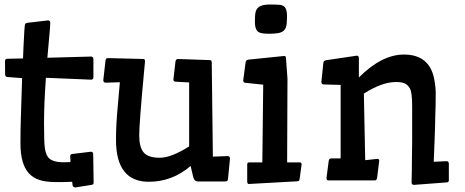

<svg xmlns="http://www.w3.org/2000/svg" viewBox="-20 -801 2041 843"><path d="M296.9 -2.9Q273.4 -1.5 227.8 -1.5Q182.1 -1.5 153.6 -10.7Q125 -20 106.4 -40.5Q69.8 -81.1 69.8 -170.9Q69.8 -229 71.5 -282Q73.2 -335 74.5 -376.2Q75.7 -417.5 77.1 -458L12.2 -462.9Q2.4 -463.4 2.4 -476.1L2 -532.2Q2 -543 12.7 -543L81.1 -544.4Q82 -569.8 83 -592.8L86.9 -666.5Q88.4 -692.4 90.8 -696Q93.3 -699.7 99.6 -700.7L190.4 -711.4Q200.7 -711.4 200.7 -700.7Q200.7 -685.1 195.3 -629.9L188 -547.4L379.4 -552.7Q390.1 -552.7 390.1 -541V-461.4Q390.1 -451.7 379.4 -451.2L181.6 -459.5Q173.3 -345.2 173.3 -260.3Q173.3 -175.3 177 -150.4Q180.7 -125.5 190.4 -111.8Q207 -88.4 261.2 -88.4Q276.9 -88.4 289.6 -89.4Q288.1 -106.4 288.1 -115Q288.1 -123.5 297.4 -125L378.9 -134.8Q389.2 -134.8 389.2 -123.5L391.1 0.5Q391.1 8.8 383.8 10.3L311.5 22Q300.3 21 298.8 12.7Z M901.9 -537.1Q909.7 -537.1 909.7 -525.4L914.6 -113.3L980 -115.7Q989.7 -115.2 989.7 -104L981 -14.6Q980.5 -4.4 969.2 -4.4H848.6Q833.5 -4.4 828.6 -22.9L816.9 -72.3Q736.3 -2.9 633.3 -2.9Q489.3 -2.9 489.3 -187Q489.3 -251 496.6 -329.6L506.3 -439.9L443.8 -438Q433.6 -438 433.6 -449.7L443.4 -536.1Q444.3 -542 446.5 -543.7Q448.7 -545.4 454.6 -545.9L609.9 -542Q616.7 -542 616.7 -531.2Q614.3 -507.8 611.8 -478.5Q591.3 -258.3 591.3 -206.5Q591.3 -154.8 610.8 -131.6Q630.4 -108.4 681.2 -108.4Q731.9 -108.4 810.5 -158.2V-439L749.5 -442.4Q742.7 -443.4 741.2 -450.7L750.5 -531.2Q752.4 -542 761.2 -542Z M1072.3 6.8Q1065.4 6.8 1065.4 -4.9V-78.6Q1065.4 -87.9 1073.2 -87.9H1131.8L1135.7 -429.2L1056.6 -437.5Q1047.9 -438.5 1047.9 -448.2L1058.6 -528.8Q1060.5 -537.6 1070.3 -539.1L1227.1 -555.2Q1232.4 -555.2 1233.9 -552.5Q1235.4 -549.8 1235.8 -543.9L1242.2 -455.1L1240.7 -87.9H1296.4Q1304.2 -87.9 1304.2 -78.6L1295.4 -14.6Q1294.4 -8.8 1292.2 -7.1Q1290 -5.4 1283.7 -4.9ZM1110.4 -664.1Q1099.1 -675.8 1099.1 -705.6Q1099.1 -735.4 1102.3 -748.3Q1105.5 -761.2 1114.3 -768.6Q1129.4 -781.2 1163.8 -781.2Q1198.2 -781.2 1210 -779.5Q1221.7 -777.8 1228.5 -771.5Q1240.2 -761.2 1240.2 -730.5Q1240.2 -699.7 1236.8 -686Q1233.4 -672.4 1224.1 -665Q1214.8 -657.7 1199.2 -655.3Q1183.6 -652.8 1161.9 -652.8Q1140.1 -652.8 1128.7 -655.3Q1117.2 -657.7 1110.4 -664.1Z M1719.2 -440.9Q1657.2 -440.9 1577.6 -390.1L1583.5 -97.7L1636.7 -103.5Q1645 -103.5 1645 -95.2L1635.7 -19.5Q1633.8 -8.8 1625 -8.8H1421.4Q1413.6 -8.8 1413.6 -20.5L1423.3 -95.2Q1425.3 -105.5 1434.1 -105.5H1475.6V-428.2L1400.9 -430.2Q1391.1 -430.2 1391.1 -441.9L1399.9 -526.4Q1400.9 -534.7 1411.6 -536.6L1546.9 -556.6Q1555.7 -556.6 1555.7 -545.4V-460.9Q1656.2 -561.5 1753.4 -561.5Q1864.7 -561.5 1886.2 -455.6Q1893.1 -420.4 1893.1 -389.9Q1893.1 -359.4 1892.6 -338.6Q1892.1 -317.9 1891.1 -293L1890.1 -242.2Q1889.2 -215.3 1888.2 -188.5L1886.2 -136.7Q1885.3 -111.8 1884.3 -90.8L1940.4 -93.3Q1950.7 -93.3 1950.7 -81.5V-9.8Q1950.7 -3.9 1948 -2.2Q1945.3 -0.5 1939.5 0L1797.9 10.7Q1787.1 10.7 1787.1 0Q1788.6 -53.2 1788.6 -100.1L1789.6 -181.6Q1789.6 -216.3 1789.6 -246.6V-335.9Q1789.6 -396.5 1779.3 -413.3Q1769 -430.2 1755.4 -435.5Q1741.7 -440.9 1719.2 -440.9Z"/></svg>

Font: Wellfleet
Style: Regular
Weight: 400
Designer: Riccardo De Franceschi
Foundry: Riccardo De Franceschi
Version: Version 1.002